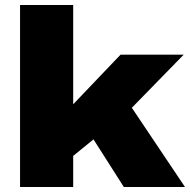

<svg xmlns="http://www.w3.org/2000/svg" viewBox="-20 -746 760 766"><path d="M60 0V-726H272V-330L461 -528H713L506 -316L718 0H474L353 -190L272 -124V0Z"/></svg>

Font: Archivo SemiBold SemiExpanded Black
Style: Regular
Weight: 900
Width: 6
Version: Version 2.001